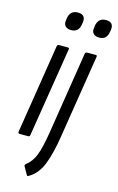

<svg xmlns="http://www.w3.org/2000/svg" viewBox="-131 -723 598 972"><g transform="rotate(15 168.0 -237.0)"><path d="M25 0Q16 0 17 -9L91 -477Q93 -486 101 -486H147Q156 -486 154 -477L79 -9Q78 0 70 0ZM140 -575Q120 -575 109.5 -586Q99 -597 103 -617L104 -628Q112 -670 151 -670Q194 -670 188 -628L186 -617Q180 -575 140 -575ZM238 -477Q240 -486 248 -486H293Q302 -486 300 -477L231 -43Q217 49 193.5 108.5Q170 168 123 194Q118 198 114 192L91 151Q88 146 94 140Q125 117 141 76Q157 35 170 -47ZM287 -575Q267 -575 256.5 -586Q246 -597 250 -617L251 -628Q259 -670 298 -670Q341 -670 335 -628L333 -617Q327 -575 287 -575Z"/></g></svg>

Font: Sofia Sans Extra Condensed
Style: Italic
Weight: 400
Italic angle: -9°
Designer: Botio Nikoltchev, Ani Petrova
Foundry: lettersoup
Version: Version 4.101; ttfautohint (v1.8.4.7-5d5b)